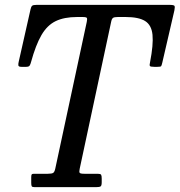

<svg xmlns="http://www.w3.org/2000/svg" viewBox="-20 -770 739 790"><path d="M108.5 -17.5V-41Q108.5 -48.5 110.2 -51.8Q112 -55 119 -55H176.5Q193.5 -55 199 -58.8Q204.5 -62.5 207.5 -76.5L337 -680Q339.5 -692 337.5 -696Q335.5 -700 319.5 -700H297Q244 -700 209 -683Q174 -666 150.5 -625.5Q127 -585 107.5 -514Q105.5 -506 102.2 -500.5Q99 -495 87.5 -495H68Q56 -495 55.5 -501.5Q55 -508 57 -516L105.5 -731Q108 -742.5 112.2 -746.2Q116.5 -750 131 -750H675.5Q695 -750 697.8 -746Q700.5 -742 697.5 -727L647.5 -511Q645 -500.5 643 -497.8Q641 -495 627.5 -495H614.5Q599 -495 596.8 -498.5Q594.5 -502 597.5 -514.5Q611.5 -586.5 607.5 -626.8Q603.5 -667 577 -683.5Q550.5 -700 497 -700H464.5Q450.5 -700 445.2 -696.5Q440 -693 437.5 -681L308 -76Q305 -63 307.8 -59Q310.5 -55 327.5 -55H382Q393.5 -55 396 -51Q398.5 -47 398.5 -35V-20Q398.5 -6 393.8 -3Q389 0 376 0H122Q112.5 0 110.5 -3.8Q108.5 -7.5 108.5 -17.5Z"/></svg>

Font: Besley* Narrow
Style: Italic
Weight: 400
Width: 4
Italic angle: -13°
Designer: Owen Earl
Foundry: indestructible type*
Version: Version 3.000; ttfautohint (v1.8.3)